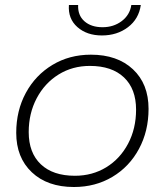

<svg xmlns="http://www.w3.org/2000/svg" viewBox="-20 -745 660 769"><path d="M45 -213Q45 -302 83.5 -373Q122 -444 190 -485Q258 -526 344 -526Q450 -526 512.5 -467.5Q575 -409 575 -309Q575 -220 536.5 -148.5Q498 -77 430 -36.5Q362 4 276 4Q170 4 107.5 -55Q45 -114 45 -213ZM525 -306Q525 -389 476.5 -435Q428 -481 340 -481Q270 -481 214.5 -446.5Q159 -412 127 -351.5Q95 -291 95 -216Q95 -133 143.5 -87Q192 -41 280 -41Q350 -41 405.5 -75Q461 -109 493 -169.5Q525 -230 525 -306ZM256 -725H293Q291 -684 318 -660Q345 -636 391 -636Q435 -636 467.5 -660.5Q500 -685 506 -725H544Q536 -669 492.5 -636Q449 -603 388 -603Q328 -603 290 -636.5Q252 -670 256 -725Z"/></svg>

Font: Montserrat Alternates Light
Style: Italic
Weight: 300
Italic angle: -11.3°
Designer: Julieta Ulanovsky
Foundry: Julieta Ulanovsky
Version: Version 7.200